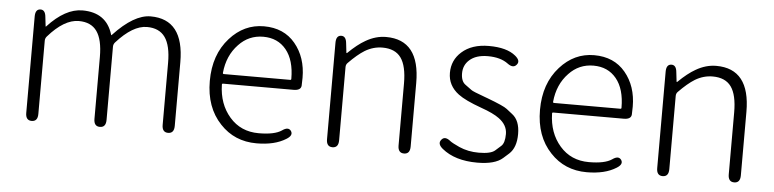

<svg xmlns="http://www.w3.org/2000/svg" viewBox="-39 -725 3696 917"><g transform="rotate(5 1809.0 -267.0)"><path d="M129 0Q100 0 100 -36V-498Q100 -533 124 -534Q148 -535 151 -500L156 -457Q156 -452 159 -456Q243 -547 325 -547Q440 -547 471 -444Q472 -439 475 -443Q572 -547 652 -547Q812 -547 812 -341V-36Q812 0 783 0Q754 0 754 -36V-333Q754 -416 726 -455.5Q698 -495 639 -495Q571 -495 493 -408Q485 -399 485 -387V-36Q485 0 456 0Q427 0 427 -36V-333Q427 -416 399 -455.5Q371 -495 312 -495Q242 -495 166 -408Q158 -399 158 -387V-36Q158 0 129 0Z M1208 13Q1102 13 1033 -61Q960 -138 960 -264.5Q960 -391 1032 -471Q1100 -547 1195.5 -547Q1291 -547 1345.5 -481.5Q1400 -416 1400 -318Q1400 -299 1399 -280Q1397 -257 1362 -257H1024Q1019 -257 1019 -252Q1021 -159 1074.5 -97.5Q1128 -36 1214 -36Q1290 -36 1324 -59Q1353 -80 1367 -60Q1380 -40 1349 -21Q1295 13 1208 13ZM1019 -308Q1019 -303 1024 -303H1342Q1347 -303 1347 -308Q1347 -398 1306.5 -447.5Q1266 -497 1196.5 -497Q1127 -497 1079 -446Q1027 -392 1019 -308Z M1571 0Q1542 0 1542 -36V-498Q1542 -533 1566 -534Q1590 -535 1593 -500L1598 -457Q1598 -452 1602 -455Q1646 -498 1683 -519Q1731 -547 1781 -547Q1943 -547 1943 -341V-36Q1943 0 1914 0Q1885 0 1885 -36V-333Q1885 -417 1857 -456Q1829 -495 1768 -495Q1724 -495 1684 -471Q1650 -450 1608 -407Q1600 -399 1600 -387V-36Q1600 0 1571 0Z M2266 13Q2159 13 2097 -38Q2069 -61 2086 -81Q2102 -101 2130 -78Q2140 -70 2175 -54Q2218 -35 2269 -35Q2327 -35 2347 -53Q2360 -65 2374 -77Q2391 -92 2391 -135Q2391 -178 2350 -208Q2322 -229 2262 -250Q2184 -278 2151 -303Q2099 -342 2099 -403Q2099 -464 2144 -504Q2192 -547 2274 -547Q2360 -547 2402 -512Q2430 -489 2414 -470Q2398 -450 2370 -471Q2334 -498 2273 -498Q2216 -498 2185 -470Q2157 -445 2157 -406Q2157 -367 2179 -352Q2194 -341 2209 -330Q2216 -324 2277 -302L2288 -298Q2368 -268 2384 -255Q2398 -244 2412 -233Q2449 -205 2449 -140Q2449 -75 2415 -44Q2402 -32 2388 -20Q2351 13 2266 13Z M2791 13Q2685 13 2616 -61Q2543 -138 2543 -264.5Q2543 -391 2615 -471Q2683 -547 2778.5 -547Q2874 -547 2928.5 -481.5Q2983 -416 2983 -318Q2983 -299 2982 -280Q2980 -257 2945 -257H2607Q2602 -257 2602 -252Q2604 -159 2657.5 -97.5Q2711 -36 2797 -36Q2873 -36 2907 -59Q2936 -80 2950 -60Q2963 -40 2932 -21Q2878 13 2791 13ZM2602 -308Q2602 -303 2607 -303H2925Q2930 -303 2930 -308Q2930 -398 2889.5 -447.5Q2849 -497 2779.5 -497Q2710 -497 2662 -446Q2610 -392 2602 -308Z M3154 0Q3125 0 3125 -36V-498Q3125 -533 3149 -534Q3173 -535 3176 -500L3181 -457Q3181 -452 3185 -455Q3229 -498 3266 -519Q3314 -547 3364 -547Q3526 -547 3526 -341V-36Q3526 0 3497 0Q3468 0 3468 -36V-333Q3468 -417 3440 -456Q3412 -495 3351 -495Q3307 -495 3267 -471Q3233 -450 3191 -407Q3183 -399 3183 -387V-36Q3183 0 3154 0Z"/></g></svg>

Font: Resource Han Rounded KR Light
Style: Regular
Weight: 300
Designer: Cyano Hao (round all glyphs); Ryoko NISHIZUKA 西塚涼子 (kana, bopomofo & ideographs); Paul D. Hunt (Latin, Greek & Cyrillic)
Foundry: Cyano Hao
Version: 0.990